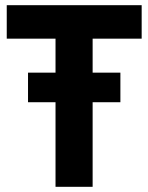

<svg xmlns="http://www.w3.org/2000/svg" viewBox="-20 -720 571 740"><path d="M88 -326H444V-440H88ZM6 -571H194V0H337V-571H526V-700H6Z"/></svg>

Font: Jost SemiBold
Style: Regular
Weight: 600
Version: Version 3.710